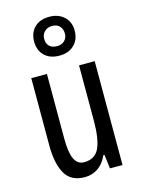

<svg xmlns="http://www.w3.org/2000/svg" viewBox="-123 -880 702 959"><g transform="rotate(-15 228.0 -400.0)"><path d="M391 -537V0H326L317 -72H311Q294 -32 263.5 -11Q233 10 195 10Q122 10 92.5 -43.5Q63 -97 63 -187V-537H144V-202Q144 -131 160 -97Q176 -63 210 -63Q266 -63 288 -109Q310 -155 310 -251V-537ZM229 -609Q180 -609 152 -636.5Q124 -664 124 -709Q124 -755 152 -782.5Q180 -810 229 -810Q275 -810 304.5 -783Q334 -756 334 -711Q334 -665 305.5 -637Q277 -609 229 -609ZM230 -658Q253 -658 268 -672Q283 -686 283 -709Q283 -732 269.5 -747Q256 -762 230 -762Q206 -762 191 -747Q176 -732 176 -709Q176 -686 189.5 -672Q203 -658 230 -658Z"/></g></svg>

Font: Noto Sans Bengali UI ExtraCondensed
Style: Regular
Weight: 400
Width: 2
Designer: Jelle Bosma - Monotype Design Team
Foundry: Monotype Imaging Inc.
Version: Version 2.003; ttfautohint (v1.8.4.7-5d5b)